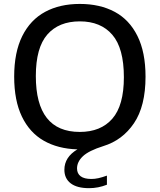

<svg xmlns="http://www.w3.org/2000/svg" viewBox="-20 -770 833 1002"><path d="M382 109Q382 135.5 400.8 149.8Q419.5 164 457 164Q474.5 164 493.8 159.8Q513 155.5 538 146.5V194Q492.5 212 445 212Q382 212 349 186.8Q316 161.5 316 116Q316 50 384 9.5Q282 6.5 208.2 -35.8Q134.5 -78 94.2 -161.8Q54 -245.5 54 -370Q54 -497 96.2 -581.8Q138.5 -666.5 215.2 -708Q292 -749.5 396.5 -749.5Q501 -749.5 578 -708.5Q655 -667.5 697.2 -582.5Q739.5 -497.5 739.5 -370Q739.5 -216 679.2 -127Q619 -38 519 -7.5Q443 16.5 412.5 45.5Q382 74.5 382 109ZM396.5 -81.5Q506 -81.5 566.2 -150.5Q626.5 -219.5 626.5 -367Q626.5 -518.5 566.2 -588.5Q506 -658.5 396.5 -658.5Q287 -658.5 227 -589.8Q167 -521 167 -373Q167 -81.5 396.5 -81.5Z"/></svg>

Font: Encode Sans Semi Expanded Medium
Style: Regular
Weight: 500
Width: 6
Designer: Multiple Designers
Foundry: Impallari Type
Version: Version 2.000